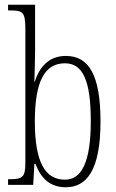

<svg xmlns="http://www.w3.org/2000/svg" viewBox="-20 -780 490 810"><path d="M258 10C344 10 404 -60 404 -267C404 -465 354 -544 258 -544C187 -544 147 -499 126 -434H125C126 -475 128 -529 128 -564V-760H14V-736H22C75 -736 87 -730 87 -659V-93C87 -33 75 -24 23 -24H14V0H120L125 -88H130C152 -30 189 10 258 10ZM254 -22C169 -22 127 -98 127 -268C127 -438 169 -513 254 -513C331 -513 363 -437 363 -269C363 -93 323 -22 254 -22Z"/></svg>

Font: Noto Serif Lao ExtraCondensed ExtraLight
Style: Regular
Weight: 200
Width: 2
Designer: Monotype Design Team
Foundry: Monotype Imaging Inc.
Version: Version 2.003